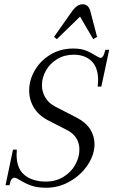

<svg xmlns="http://www.w3.org/2000/svg" viewBox="-20 -870 533 902"><path d="M73 -24Q70 -26 62 -30.5Q54 -35 48 -35Q30 -35 25 0H6L41 -167H59Q58 -159 58 -143Q58 -78 95.5 -47.5Q133 -17 196 -17Q242 -17 278 -39Q314 -61 333.5 -96Q353 -131 353 -167Q353 -231 291 -261L211 -302Q164 -325 140.5 -362.5Q117 -400 117 -445Q117 -494 143.5 -539.5Q170 -585 217 -613.5Q264 -642 324 -642Q359 -642 382.5 -633Q406 -624 429 -609Q447 -598 453 -598Q463 -598 470 -619L475 -636H493L456 -463H439Q441 -483 441 -492Q441 -554 409.5 -583.5Q378 -613 326 -613Q282 -613 248 -592Q214 -571 195.5 -538Q177 -505 177 -470Q177 -439 192.5 -412.5Q208 -386 238 -370L341 -317Q383 -295 403.5 -263Q424 -231 424 -193Q424 -144 393 -96.5Q362 -49 309.5 -18.5Q257 12 198 12Q155 12 127 2Q99 -8 73 -24ZM418 -686 356 -792 247 -686 234 -697 320 -819Q343 -850 368 -850Q395 -850 404 -819L436 -697Z"/></svg>

Font: Arapey
Style: Italic
Weight: 400
Italic angle: -12°
Designer: Eduardo Rodriguez Tunni
Foundry: Eduardo Rodriguez Tunni
Version: Version 3.000